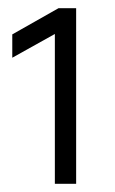

<svg xmlns="http://www.w3.org/2000/svg" viewBox="-20 -841 282 469"><path d="M166 -392H114V-758L10 -700V-757L123 -821H166Z"/></svg>

Font: Hind Jalandhar Light
Style: Regular
Weight: 300
Designer: Namrata Goyal
Foundry: Indian Type Foundry
Version: Version 0.702;PS 1.0;hotconv 1.0.81;makeotf.lib2.5.63406